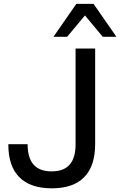

<svg xmlns="http://www.w3.org/2000/svg" viewBox="-20 -972 627 1001"><path d="M250.5 9.8C398.9 9.8 476.1 -68.4 476.1 -220.2V-718.8H374V-220.2C374 -124.5 333 -78.6 249 -78.6C166 -78.6 124 -124.5 124 -220.2H23.4C22.9 -68.4 100.6 9.8 250.5 9.8ZM330.1 -780.3 422.9 -891.6 515.6 -780.3H586.9L467.8 -951.7H377.9L258.8 -780.3Z"/></svg>

Font: Winston
Style: Regular
Weight: 400
Designer: Vernon Adams, Kim Jin-seong, David Berlow, Cristiano Sobral
Foundry: The Winston Project Authors
Version: Version 3.004